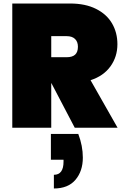

<svg xmlns="http://www.w3.org/2000/svg" viewBox="-20 -728 741 1094"><path d="M272 0H50V-708H380Q466 -708 527 -677.5Q588 -647 618.5 -594.5Q649 -542 649 -476Q649 -405 609.5 -350Q570 -295 496 -271L650 0H406L273 -254H272ZM272 -402H360Q392 -402 408 -416.5Q424 -431 424 -462Q424 -490 407.5 -506Q391 -522 360 -522H272ZM426 35Q452 103 452 170Q452 247 410 296.5Q368 346 287 346V268Q342 268 342 193V182H270V35Z"/></svg>

Font: Poppins Black A&M
Style: Regular
Weight: 900
Designer: Ninad Kale (Devanagari), Jonny Pinhorn (Latin)
Foundry: Indian Type Foundry
Version: 4.004